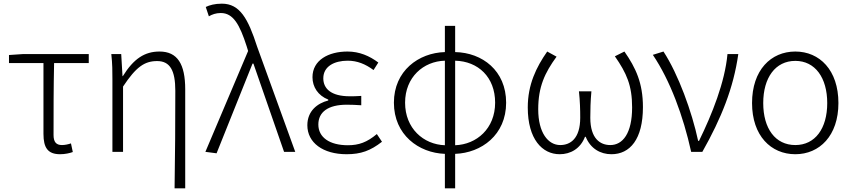

<svg xmlns="http://www.w3.org/2000/svg" viewBox="-20 -828 4648 1047"><path d="M308 13C335 13 361 7 377 1L367 -46C352 -41 334 -37 318 -37C286 -37 272 -54 272 -92C272 -220 272 -350 275 -484H464V-533H103L29 -528V-484H217V-98C217 -22 241 13 308 13Z M932 199H990V-341C990 -478 948 -547 850 -547C769 -547 709 -508 650 -413H648L641 -533H587C593 -479 593 -438 593 -395V0H651V-356C722 -463 768 -495 837 -495C907 -495 936 -444 936 -333C936 -165 935 22 932 199Z M1161 8 1357 -481H1362L1529 0H1590L1382 -574C1333 -726 1288 -808 1190 -808C1151 -808 1123 -800 1102 -790L1119 -739C1136 -749 1157 -757 1184 -757C1252 -757 1287 -694 1325 -576L1333 -550L1100 0Z M1870 13C1948 13 2000 -6 2063 -55L2035 -97C1981 -52 1937 -36 1877 -36C1777 -36 1716 -79 1716 -149C1716 -217 1769 -257 1871 -257C1896 -257 1919 -256 1950 -254V-305C1923 -303 1907 -303 1887 -303C1785 -303 1743 -345 1743 -401C1743 -466 1803 -497 1876 -497C1928 -497 1972 -479 2017 -446L2043 -487C1995 -523 1940 -547 1875 -547C1771 -547 1684 -500 1684 -407C1684 -354 1714 -307 1770 -285V-280C1711 -265 1656 -223 1656 -145C1656 -50 1741 13 1870 13Z M2462 -497C2587 -494 2680 -408 2680 -268C2680 -127 2579 -40 2462 -36ZM2406 -36C2289 -40 2189 -128 2189 -268C2189 -407 2289 -494 2406 -497ZM2462 -687H2406V-544C2263 -540 2128 -442 2128 -268C2128 -93 2263 6 2406 11V199H2462V11C2605 6 2740 -92 2740 -268C2740 -443 2610 -541 2462 -544Z M3032 13C3091 13 3145 -17 3170 -82H3174C3200 -17 3255 13 3314 13C3415 13 3486 -68 3486 -244C3486 -375 3447 -458 3385 -547L3333 -521C3397 -429 3427 -362 3427 -242C3427 -101 3376 -37 3308 -37C3254 -37 3199 -71 3199 -186C3199 -228 3200 -275 3205 -330H3137C3143 -275 3144 -228 3144 -186C3144 -72 3090 -37 3035 -37C2969 -37 2915 -104 2915 -232C2915 -355 2951 -431 3015 -519L2964 -547C2904 -461 2858 -367 2858 -242C2858 -69 2937 13 3032 13Z M3749 0H3810C3914 -184 3980 -349 4006 -533H3947C3933 -380 3863 -205 3792 -60H3787C3753 -219 3679 -423 3598 -547L3540 -529C3634 -390 3706 -195 3749 0Z M4317 13C4449 13 4552 -88 4552 -266C4552 -446 4449 -547 4317 -547C4184 -547 4081 -446 4081 -266C4081 -88 4184 13 4317 13ZM4317 -37C4208 -37 4142 -127 4142 -266C4142 -404 4208 -496 4317 -496C4425 -496 4491 -404 4491 -266C4491 -127 4425 -37 4317 -37Z"/></svg>

Font: Noto Sans CJK KR Light
Style: Regular
Weight: 300
Designer: Ryoko NISHIZUKA (kana & ideographs); Paul D. Hunt (Latin, Greek & Cyrillic); Wenlong ZHANG (bopomofo); Sandoll Communica
Foundry: Adobe Systems Incorporated
Version: Version 1.004;PS 1.004;hotconv 1.0.82;makeotf.lib2.5.63406